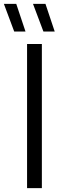

<svg xmlns="http://www.w3.org/2000/svg" viewBox="-67 -966 307 986"><path d="M72 0V-740H148V0ZM156 -804 102.5 -946H166.5L214 -804ZM6 -804 -47 -946H16.5L64 -804Z"/></svg>

Font: Encode Sans Condensed Condensed
Style: Regular
Weight: 400
Width: 3
Designer: Multiple Designers
Foundry: Impallari Type
Version: Version 3.000; ttfautohint (v1.8.3) -l 8 -r 50 -G 200 -x 14 